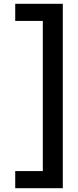

<svg xmlns="http://www.w3.org/2000/svg" viewBox="-20 -829 410 1009"><path d="M310 160H60V70H205V-719H60V-809H310Z"/></svg>

Font: Madhuban SemiBold
Style: Regular
Weight: 600
Designer: jaikishan Patel
Foundry: MagicType
Version: Version 1.000